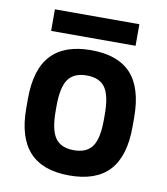

<svg xmlns="http://www.w3.org/2000/svg" viewBox="-78 -740 707 815"><g transform="rotate(10 275.0 -332.0)"><path d="M275 10Q160 10 103 -52Q46 -114 46 -240V-280Q46 -407 103 -468.5Q160 -530 275 -530Q391 -530 447.5 -468.5Q504 -407 504 -280V-240Q504 -114 447.5 -52Q391 10 275 10ZM275 -99Q331 -99 355 -133.5Q379 -168 379 -249V-271Q379 -352 355 -386.5Q331 -421 275 -421Q220 -421 195.5 -386.5Q171 -352 171 -271V-249Q171 -168 195.5 -133.5Q220 -99 275 -99ZM93 -581V-674H457V-581Z"/></g></svg>

Font: M PLUS Code Latin SemiExpanded SemiBold
Style: Regular
Weight: 600
Width: 6
Designer: Coji Morishita
Foundry: UNDERFOREST DESIGN
Version: Version 1.002; ttfautohint (v1.8.3)